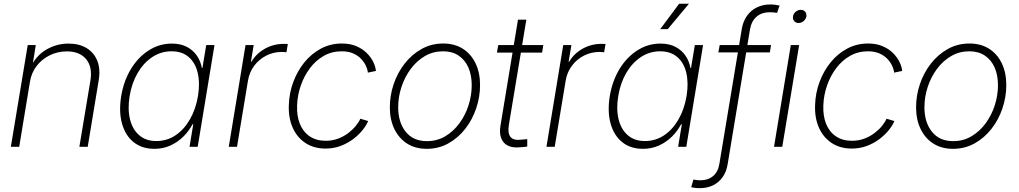

<svg xmlns="http://www.w3.org/2000/svg" viewBox="-20 -773 5365 1011"><path d="M137.7 -342.3 81.1 0H37.1L126 -535.6H168.5L148.9 -414.6L139.2 -415.5Q170.4 -481.4 224.9 -512.5Q279.3 -543.5 340.8 -543.5Q397 -543.5 436 -519.8Q475.1 -496.1 492.4 -452.6Q509.8 -409.2 499.5 -348.6L441.9 0H397.9L456.1 -349.1Q467.8 -419.9 433.8 -461.2Q399.9 -502.4 332 -502.4Q285.2 -502.4 243.7 -482.7Q202.1 -462.9 173.8 -426.8Q145.5 -390.6 137.7 -342.3Z M793 10.7Q727.1 10.7 683.3 -24.7Q639.6 -60.1 622.3 -122.8Q605 -185.5 618.2 -267.1Q631.8 -348.6 670.2 -410.9Q708.5 -473.1 764.2 -508.3Q819.8 -543.5 884.8 -543.5Q930.7 -543.5 963.6 -526.4Q996.6 -509.3 1016.6 -480Q1036.6 -450.7 1043 -415H1045.9L1065.9 -535.6H1109.4L1021 0H978L997.6 -118.7H993.7Q974.6 -82.5 944.8 -53.2Q915 -23.9 876.7 -6.6Q838.4 10.7 793 10.7ZM803.2 -30.3Q858.9 -30.3 904.1 -60.5Q949.2 -90.8 980 -144.3Q1010.7 -197.8 1022.5 -267.1Q1033.7 -336.4 1021 -389.6Q1008.3 -442.9 973.4 -472.9Q938.5 -502.9 883.3 -502.9Q828.1 -502.9 782.2 -472.7Q736.3 -442.4 705.1 -389.2Q673.8 -335.9 662.6 -267.1Q651.4 -198.2 664.6 -144.8Q677.7 -91.3 713.1 -60.8Q748.5 -30.3 803.2 -30.3Z M1184.6 0 1272.9 -535.6H1315.9L1301.3 -448.2H1304.2Q1329.1 -490.7 1374.8 -516.4Q1420.4 -542 1474.1 -542Q1480.5 -542 1485.4 -541.7Q1490.2 -541.5 1495.6 -541.5L1488.3 -497.6Q1484.9 -498 1478.5 -498.8Q1472.2 -499.5 1463.4 -499.5Q1419.9 -499.5 1382.1 -480.2Q1344.2 -460.9 1318.6 -426.8Q1293 -392.6 1285.6 -347.7L1228 0Z M1694.3 9.3Q1632.8 9.3 1588.4 -20Q1543.9 -49.3 1521 -101.3Q1498 -153.3 1501 -221.2Q1502.9 -283.2 1524.2 -340.8Q1545.4 -398.4 1582.5 -444.3Q1619.6 -490.2 1669.9 -517.1Q1720.2 -543.9 1780.3 -543.9Q1823.2 -543.9 1856 -530Q1888.7 -516.1 1910.9 -494.1Q1933.1 -472.2 1945.3 -447Q1957.5 -421.9 1959.5 -399.4L1917 -390.6Q1915.5 -407.7 1906.5 -427Q1897.5 -446.3 1880.9 -463.6Q1864.3 -481 1839.1 -491.9Q1814 -502.9 1779.8 -502.9Q1727.5 -502.9 1685.3 -479Q1643.1 -455.1 1612.3 -414.3Q1581.5 -373.5 1564 -323Q1546.4 -272.5 1544.4 -219.2Q1542 -163.6 1558.8 -121.3Q1575.7 -79.1 1610.4 -55.4Q1645 -31.7 1695.3 -31.7Q1730.5 -31.7 1760.7 -43.2Q1791 -54.7 1814.5 -72.8Q1837.9 -90.8 1854 -110.8Q1870.1 -130.9 1877.4 -147.9L1918.5 -135.7Q1909.2 -112.8 1888.9 -87.6Q1868.7 -62.5 1839.6 -40.5Q1810.5 -18.6 1773.7 -4.6Q1736.8 9.3 1694.3 9.3Z M2227.1 10.7Q2167.5 10.7 2124 -16.8Q2080.6 -44.4 2056.6 -93.8Q2032.7 -143.1 2032.7 -208Q2032.7 -270.5 2053 -330.3Q2073.2 -390.1 2110.8 -438.2Q2148.4 -486.3 2200 -515.1Q2251.5 -543.9 2314 -543.9Q2373.5 -543.9 2417 -516.4Q2460.4 -488.8 2484.1 -439.5Q2507.8 -390.1 2507.8 -325.2Q2507.8 -262.7 2487.5 -202.6Q2467.3 -142.6 2429.7 -94.5Q2392.1 -46.4 2340.6 -17.8Q2289.1 10.7 2227.1 10.7ZM2228 -29.8Q2281.7 -29.8 2325 -55.7Q2368.2 -81.5 2399.4 -124.3Q2430.7 -167 2447.3 -219.2Q2463.9 -271.5 2463.9 -324.7Q2463.9 -377.4 2446.3 -417.5Q2428.7 -457.5 2395 -480.2Q2361.3 -502.9 2313 -502.9Q2260.7 -502.9 2217.5 -477.8Q2174.3 -452.6 2142.8 -410.2Q2111.3 -367.7 2094 -315.2Q2076.7 -262.7 2076.7 -208Q2076.7 -128.9 2116.2 -79.3Q2155.8 -29.8 2228 -29.8Z M2840.8 -535.6 2834.5 -496.1H2596.7L2603.5 -535.6ZM2707.5 -669.4H2751.5L2659.2 -113.3Q2652.3 -70.3 2668.7 -51.3Q2685.1 -32.2 2725.1 -37.6Q2731.9 -38.1 2740.5 -39.1Q2749 -40 2756.3 -40.5V-1.5Q2748 0 2738.3 1Q2728.5 2 2718.8 2.4Q2659.7 8.3 2632.8 -22.7Q2606 -53.7 2615.2 -110.8Z M2857.4 0 2945.8 -535.6H2988.8L2974.1 -448.2H2977.1Q3002 -490.7 3047.6 -516.4Q3093.3 -542 3147 -542Q3153.3 -542 3158.2 -541.7Q3163.1 -541.5 3168.5 -541.5L3161.1 -497.6Q3157.7 -498 3151.4 -498.8Q3145 -499.5 3136.2 -499.5Q3092.8 -499.5 3054.9 -480.2Q3017.1 -460.9 2991.5 -426.8Q2965.8 -392.6 2958.5 -347.7L2900.9 0Z M3365.7 10.7Q3299.8 10.7 3256.1 -24.7Q3212.4 -60.1 3195.1 -122.8Q3177.7 -185.5 3190.9 -267.1Q3204.6 -348.6 3242.9 -410.9Q3281.2 -473.1 3336.9 -508.3Q3392.6 -543.5 3457.5 -543.5Q3503.4 -543.5 3536.4 -526.4Q3569.3 -509.3 3589.4 -480Q3609.4 -450.7 3615.7 -415H3618.7L3638.7 -535.6H3682.1L3593.8 0H3550.8L3570.3 -118.7H3566.4Q3547.4 -82.5 3517.6 -53.2Q3487.8 -23.9 3449.5 -6.6Q3411.1 10.7 3365.7 10.7ZM3376 -30.3Q3431.6 -30.3 3476.8 -60.5Q3522 -90.8 3552.7 -144.3Q3583.5 -197.8 3595.2 -267.1Q3606.4 -336.4 3593.8 -389.6Q3581.1 -442.9 3546.1 -472.9Q3511.2 -502.9 3456.1 -502.9Q3400.9 -502.9 3355 -472.7Q3309.1 -442.4 3277.8 -389.2Q3246.6 -335.9 3235.4 -267.1Q3224.1 -198.2 3237.3 -144.8Q3250.5 -91.3 3285.9 -60.8Q3321.3 -30.3 3376 -30.3ZM3456.5 -619.6 3556.2 -753.4H3607.9L3496.1 -619.6Z M4040 -535.6 4033.7 -497.1H3762.7L3769.5 -535.6ZM3664.6 217.8Q3655.8 217.8 3648.7 217.3Q3641.6 216.8 3634.5 215.6Q3627.4 214.4 3619.6 212.9L3631.3 172.4Q3640.1 174.3 3649.7 175.3Q3659.2 176.3 3668.9 176.3Q3708 176.3 3734.6 154.3Q3761.2 132.3 3768.1 88.9L3885.7 -619.1Q3892.6 -660.6 3913.3 -689.7Q3934.1 -718.8 3965.6 -734.1Q3997.1 -749.5 4035.6 -749.5Q4049.3 -749.5 4061 -748Q4072.8 -746.6 4085 -743.7L4071.8 -705.1Q4063.5 -707 4053.2 -707.8Q4043 -708.5 4030.8 -708.5Q3991.7 -708.5 3964.4 -685.5Q3937 -662.6 3929.2 -618.2L3812 88.9Q3805.7 130.4 3785.4 159.2Q3765.1 188 3734.4 202.9Q3703.6 217.8 3664.6 217.8Z M4055.7 0 4144 -535.6H4188L4099.1 0ZM4185.1 -651.9Q4170.4 -651.9 4161.9 -662.1Q4153.3 -672.4 4155.8 -686.5Q4157.7 -701.2 4169.9 -711.2Q4182.1 -721.2 4196.8 -721.2Q4211.4 -721.2 4219.7 -711.2Q4228 -701.2 4226.1 -686.5Q4223.6 -672.4 4211.7 -662.1Q4199.7 -651.9 4185.1 -651.9Z M4465.3 9.3Q4403.8 9.3 4359.4 -20Q4314.9 -49.3 4292 -101.3Q4269 -153.3 4272 -221.2Q4273.9 -283.2 4295.2 -340.8Q4316.4 -398.4 4353.5 -444.3Q4390.6 -490.2 4440.9 -517.1Q4491.2 -543.9 4551.3 -543.9Q4594.2 -543.9 4627 -530Q4659.7 -516.1 4681.9 -494.1Q4704.1 -472.2 4716.3 -447Q4728.5 -421.9 4730.5 -399.4L4688 -390.6Q4686.5 -407.7 4677.5 -427Q4668.5 -446.3 4651.9 -463.6Q4635.3 -481 4610.1 -491.9Q4585 -502.9 4550.8 -502.9Q4498.5 -502.9 4456.3 -479Q4414.1 -455.1 4383.3 -414.3Q4352.5 -373.5 4335 -323Q4317.4 -272.5 4315.4 -219.2Q4313 -163.6 4329.8 -121.3Q4346.7 -79.1 4381.3 -55.4Q4416 -31.7 4466.3 -31.7Q4501.5 -31.7 4531.7 -43.2Q4562 -54.7 4585.4 -72.8Q4608.9 -90.8 4625 -110.8Q4641.1 -130.9 4648.4 -147.9L4689.5 -135.7Q4680.2 -112.8 4659.9 -87.6Q4639.6 -62.5 4610.6 -40.5Q4581.5 -18.6 4544.7 -4.6Q4507.8 9.3 4465.3 9.3Z M4998 10.7Q4938.5 10.7 4895 -16.8Q4851.6 -44.4 4827.6 -93.8Q4803.7 -143.1 4803.7 -208Q4803.7 -270.5 4824 -330.3Q4844.2 -390.1 4881.8 -438.2Q4919.4 -486.3 4970.9 -515.1Q5022.5 -543.9 5085 -543.9Q5144.5 -543.9 5188 -516.4Q5231.4 -488.8 5255.1 -439.5Q5278.8 -390.1 5278.8 -325.2Q5278.8 -262.7 5258.5 -202.6Q5238.3 -142.6 5200.7 -94.5Q5163.1 -46.4 5111.6 -17.8Q5060.1 10.7 4998 10.7ZM4999 -29.8Q5052.7 -29.8 5095.9 -55.7Q5139.2 -81.5 5170.4 -124.3Q5201.7 -167 5218.3 -219.2Q5234.9 -271.5 5234.9 -324.7Q5234.9 -377.4 5217.3 -417.5Q5199.7 -457.5 5166 -480.2Q5132.3 -502.9 5084 -502.9Q5031.7 -502.9 4988.5 -477.8Q4945.3 -452.6 4913.8 -410.2Q4882.3 -367.7 4865 -315.2Q4847.7 -262.7 4847.7 -208Q4847.7 -128.9 4887.2 -79.3Q4926.8 -29.8 4999 -29.8Z"/></svg>

Font: Inter 20pt ExtraLight
Style: Italic
Weight: 250
Italic angle: -9.3988°
Version: Version 4.001;git-66647c0bb